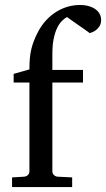

<svg xmlns="http://www.w3.org/2000/svg" viewBox="-20 -757 429 777"><path d="M389.2 -676.8Q389.2 -661.6 383.1 -651.6Q377 -641.6 368.9 -635.5Q360.8 -629.4 353.3 -626.5Q345.7 -623.5 342.8 -623Q341.8 -624 334.7 -629.2Q327.6 -634.3 317.6 -641.4Q307.6 -648.4 296.1 -656.2Q284.7 -664.1 274.9 -671.1Q265.1 -678.2 258.3 -682.9Q251.5 -687.5 251 -688Q240.2 -682.1 229.7 -671.4Q219.2 -660.6 210.7 -642.6Q202.1 -624.5 197 -598.9Q191.9 -573.2 191.9 -538.1V-474.1H315.9V-422.9H191.9V-64Q191.9 -54.7 198 -48.8Q204.1 -43 212.9 -42L272 -39.1V0H28.8V-39.1L78.1 -42Q86.9 -43 93 -48.8Q99.1 -54.7 99.1 -64V-422.9H35.2V-458L99.1 -476.1Q99.1 -501 100.8 -520.8Q102.5 -540.5 106.7 -557.9Q110.8 -575.2 117.2 -591.6Q123.5 -607.9 132.8 -626Q147.5 -654.3 166.7 -675Q186 -695.8 208.3 -709.5Q230.5 -723.1 254.6 -730Q278.8 -736.8 303.2 -736.8Q324.2 -736.8 340.3 -731.9Q356.4 -727.1 367.4 -718.8Q378.4 -710.4 383.8 -699.7Q389.2 -689 389.2 -676.8Z"/></svg>

Font: BabelStone Ogham
Style: Regular
Weight: 400
Designer: Andrew West
Foundry: BabelStone
Version: Version 2.02 March 14, 2022